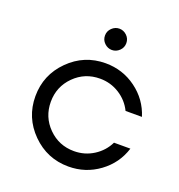

<svg xmlns="http://www.w3.org/2000/svg" viewBox="-127 -793 849 909"><g transform="rotate(20 298.0 -338.0)"><path d="M358.8 -594.4Q342.5 -578.8 321.2 -578.8Q300 -578.8 283.8 -594.4Q267.5 -610 267.5 -632.5Q267.5 -655 283.8 -670.6Q300 -686.2 321.2 -686.2Q342.5 -686.2 358.8 -670.6Q375 -655 375 -632.5Q375 -610 358.8 -594.4ZM316.2 10Q208.8 10 132.5 -66.2Q56.2 -142.5 56.2 -250Q56.2 -357.5 132.5 -433.8Q208.8 -510 316.2 -510Q402.5 -510 470.6 -460Q538.8 -410 563.8 -330H481.2Q458.8 -376.2 414.4 -404.4Q370 -432.5 316.2 -432.5Q240 -432.5 186.9 -379.4Q133.8 -326.2 133.8 -250Q133.8 -173.8 186.9 -120.6Q240 -67.5 316.2 -67.5Q370 -67.5 414.4 -95.6Q458.8 -123.8 481.2 -170H563.8Q538.8 -90 470.6 -40Q402.5 10 316.2 10Z"/></g></svg>

Font: Now Alt
Style: Regular
Weight: 400
Designer: Alfredo Marco Pradil
Foundry: Alfredo Marco Pradil
Version: Version 1.002;PS 001.002;hotconv 1.0.88;makeotf.lib2.5.64775